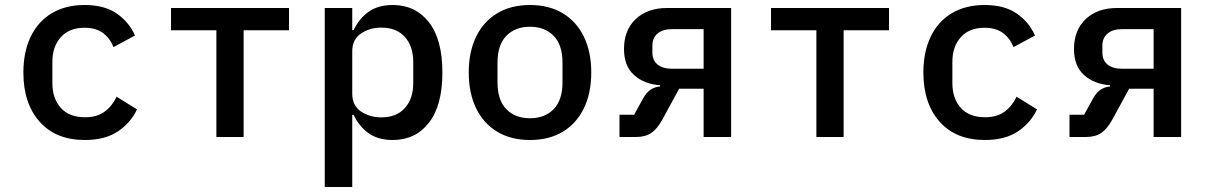

<svg xmlns="http://www.w3.org/2000/svg" viewBox="-20 -548 4840 768"><path d="M319.5 12Q203.5 12 138.5 -61.2Q73.5 -134.5 73.5 -258Q73.5 -340.5 102.8 -401.2Q132 -462 187 -495Q242 -528 318.5 -528Q397.5 -528 446.8 -494Q496 -460 520 -406L434 -359.5Q420 -395 391.8 -416Q363.5 -437 318.5 -437Q257 -437 223.2 -399.2Q189.5 -361.5 189.5 -301V-215Q189.5 -154.5 223 -116.8Q256.5 -79 320.5 -79Q368 -79 398.2 -101.2Q428.5 -123.5 446.5 -161L528 -110.5Q503 -57 451.8 -22.5Q400.5 12 319.5 12Z M845.5 0V-427H664V-516H1136V-427H954.5V0Z M1279 200V-516H1389V-427.5H1394.5Q1417 -474.5 1455 -501.2Q1493 -528 1551 -528Q1641.5 -528 1695.5 -459.2Q1749.5 -390.5 1749.5 -258Q1749.5 -125.5 1695.5 -56.8Q1641.5 12 1551 12Q1493 12 1455 -14.8Q1417 -41.5 1394.5 -88.5H1389V200ZM1505 -78.5Q1566 -78.5 1599.5 -115.8Q1633 -153 1633 -216V-300Q1633 -363 1599.5 -400.2Q1566 -437.5 1505 -437.5Q1458.5 -437.5 1423.8 -413.8Q1389 -390 1389 -343.5V-172.5Q1389 -126 1423.8 -102.2Q1458.5 -78.5 1505 -78.5Z M2100 12Q2024 12 1969 -21Q1914 -54 1884.5 -114.8Q1855 -175.5 1855 -258Q1855 -340.5 1884.5 -401.2Q1914 -462 1969 -495Q2024 -528 2100 -528Q2176 -528 2231 -495Q2286 -462 2315.5 -401.2Q2345 -340.5 2345 -258Q2345 -175.5 2315.5 -114.8Q2286 -54 2231 -21Q2176 12 2100 12ZM2100 -75Q2159 -75 2194.5 -111.2Q2230 -147.5 2230 -219V-297Q2230 -368.5 2194.5 -404.8Q2159 -441 2100 -441Q2041 -441 2005.5 -404.8Q1970 -368.5 1970 -297V-219Q1970 -147.5 2005.5 -111.2Q2041 -75 2100 -75Z M2458 0V-89H2516.5L2553 -155.5Q2577 -199 2620.5 -202V-207Q2557 -211.5 2516.5 -247.5Q2476 -283.5 2476 -352Q2476 -427.5 2523 -471.8Q2570 -516 2648 -516H2904.5V0H2794.5V-193H2696.5L2629.5 -70Q2609 -32.5 2585 -16.2Q2561 0 2523.5 0ZM2794.5 -273V-431.5H2668Q2631 -431.5 2610.2 -413.8Q2589.5 -396 2589.5 -365.5V-338Q2589.5 -307 2610.2 -290Q2631 -273 2668 -273Z M3245.5 0V-427H3064V-516H3536V-427H3354.5V0Z M3919.5 12Q3803.5 12 3738.5 -61.2Q3673.5 -134.5 3673.5 -258Q3673.5 -340.5 3702.8 -401.2Q3732 -462 3787 -495Q3842 -528 3918.5 -528Q3997.5 -528 4046.8 -494Q4096 -460 4120 -406L4034 -359.5Q4020 -395 3991.8 -416Q3963.5 -437 3918.5 -437Q3857 -437 3823.2 -399.2Q3789.5 -361.5 3789.5 -301V-215Q3789.5 -154.5 3823 -116.8Q3856.5 -79 3920.5 -79Q3968 -79 3998.2 -101.2Q4028.5 -123.5 4046.5 -161L4128 -110.5Q4103 -57 4051.8 -22.5Q4000.5 12 3919.5 12Z M4258 0V-89H4316.5L4353 -155.5Q4377 -199 4420.5 -202V-207Q4357 -211.5 4316.5 -247.5Q4276 -283.5 4276 -352Q4276 -427.5 4323 -471.8Q4370 -516 4448 -516H4704.5V0H4594.5V-193H4496.5L4429.5 -70Q4409 -32.5 4385 -16.2Q4361 0 4323.5 0ZM4594.5 -273V-431.5H4468Q4431 -431.5 4410.2 -413.8Q4389.5 -396 4389.5 -365.5V-338Q4389.5 -307 4410.2 -290Q4431 -273 4468 -273Z"/></svg>

Font: Lilex Medium
Style: Regular
Weight: 500
Designer: Mike Abbink, Paul van der Laan, Pieter van Rosmalen, Mikhael Khrustik
Foundry: Mikhael Khrustik
Version: Version 1.100